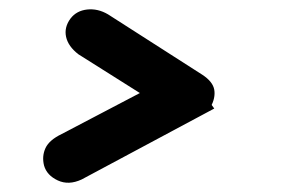

<svg xmlns="http://www.w3.org/2000/svg" viewBox="-20 -440 647 414"><path d="M442 -206 156 -53Q128 -40 104.5 -51Q81 -62 75 -83Q70 -103 78 -120.5Q86 -138 113 -151L380 -291ZM352 -195 149 -323Q127 -340 122.5 -360.5Q118 -381 132 -400Q145 -417 168 -419.5Q191 -422 213 -409L416 -279Q439 -264 442 -246.5Q445 -229 434 -209Q421 -190 397 -185Q373 -180 352 -195Z"/></svg>

Font: Edu QLD Beginner
Style: Bold
Weight: 700
Designer: Tina and Corey Anderson
Foundry: Google for Education
Version: Version 1.003